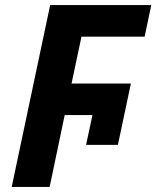

<svg xmlns="http://www.w3.org/2000/svg" viewBox="-20 -734 614 754"><path d="M175 0 234 -282H343L318 -165H443L494 -406H261L300 -590H548L574 -714H177L26 0Z"/></svg>

Font: BC Sans
Style: Bold Italic
Weight: 700
Italic angle: -12°
Designer: Monotype Design Team
Province of B.C.
Foundry: Monotype Imaging Inc.
Version: Version 2.000;GOOG;noto-source:20170915:90ef993387c0